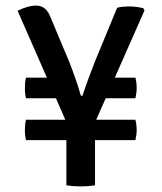

<svg xmlns="http://www.w3.org/2000/svg" viewBox="-20 -663 580 687"><path d="M219.5 -221.5 43 -624.5Q59.5 -633 76.8 -638Q94 -643 109.5 -643Q145 -643 160.5 -602L227 -443.5Q238.5 -414.5 249 -384.5Q259.5 -354.5 269.5 -320.5H275Q285 -351 297.2 -383.8Q309.5 -416.5 320 -443.5L399 -635Q409.5 -638 420.2 -639Q431 -640 440.5 -640Q453.5 -640 466.5 -638.5Q479.5 -637 493 -633.5L497 -625.5L318.5 -221.5ZM269 4Q258.5 4 243.8 3Q229 2 217.5 0V-253.5H320V0Q307.5 2 293.8 3Q280 4 269 4ZM73 -161.5Q71 -170 70 -178.8Q69 -187.5 69 -198Q69 -208 70 -217.2Q71 -226.5 73 -234.5H464.5Q469 -216.5 469 -198.5Q469 -181 464.5 -161.5ZM73 -311.5Q71 -319.5 70 -328.8Q69 -338 69 -348.5Q69 -358.5 70 -367.8Q71 -377 73 -385H209.5V-311.5ZM328 -311.5V-385H464.5Q466.5 -378 467.8 -368.5Q469 -359 469 -348.5Q469 -339 467.8 -329.8Q466.5 -320.5 464.5 -311.5Z"/></svg>

Font: Signika
Style: Regular
Weight: 400
Designer: Anna Giedry
Foundry: Anna Giedry
Version: Version 2.001